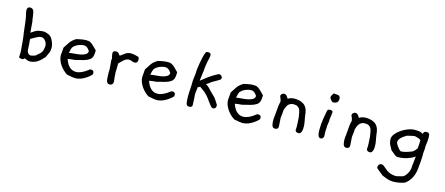

<svg xmlns="http://www.w3.org/2000/svg" viewBox="-51 -1155 4540 1959"><g transform="rotate(15 2219.0 -176.0)"><path d="M384 -282Q408 -235 408 -197Q407 -183 405 -168.5Q403 -154 396 -140L374 -93L343 -60Q309 -28 279 -17.5Q249 -7 229 -7Q203 -7 172 -26Q163 -10 143 -10Q128 -10 112 -19Q113 -33 113.5 -50.5Q114 -68 114 -89Q113 -91 112 -104.5Q111 -118 109.5 -137Q108 -156 106 -177.5Q104 -199 102 -217.5Q100 -236 98 -249.5Q96 -263 95 -265L81 -384Q76 -427 68 -458Q60 -489 60 -503Q60 -540 92 -540Q112 -540 123.5 -525Q135 -510 140 -465Q142 -442 145 -426.5Q148 -411 150 -402V-399Q150 -396 151.5 -378Q153 -360 154.5 -340.5Q156 -321 157.5 -305.5Q159 -290 159 -292Q181 -308 197.5 -317.5Q214 -327 229.5 -331.5Q245 -336 261 -337.5Q277 -339 299 -339L339 -326Q369 -311 384 -282ZM336 -162Q342 -192 342 -206Q342 -213 338 -225.5Q334 -238 326 -249.5Q318 -261 306 -269.5Q294 -278 278 -278Q260 -278 230.5 -262.5Q201 -247 172 -230Q177 -186 181 -106Q193 -68 221 -68Q238 -68 271 -82L311 -117Q332 -139 336 -162Z M880 -40Q848 -8 805 15Q762 38 717 38Q698 38 630 24Q612 12 592 -6Q572 -24 555.5 -47.5Q539 -71 528.5 -97.5Q518 -124 518 -153V-152Q519 -161 520 -173Q521 -184 522 -198.5Q523 -213 525 -233Q545 -265 566.5 -296Q588 -327 630 -351Q694 -366 726 -366Q741 -366 752.5 -364.5Q764 -363 774.5 -357.5Q785 -352 795.5 -343Q806 -334 821 -319Q832 -307 838 -301.5Q844 -296 847 -293Q850 -290 850 -288Q850 -286 850 -282Q850 -246 842.5 -224Q835 -202 814.5 -188Q794 -174 758 -163.5Q722 -153 665 -140H659Q641 -140 595 -132Q631 -26 710 -26Q766 -26 837 -83Q844 -89 855 -89Q886 -89 886 -59Q886 -49 880 -40ZM784 -264Q757 -309 723 -309Q708 -309 691 -305Q674 -301 658.5 -294Q643 -287 629.5 -277Q616 -267 607 -254Q603 -246 599.5 -231Q596 -216 591 -195Q618 -200 650.5 -202Q683 -204 712.5 -210Q742 -216 762 -228Q782 -240 784 -264Z M1284 -340Q1296 -332 1296 -312Q1296 -273 1264 -273Q1249 -273 1234 -280Q1219 -287 1205 -287Q1189 -287 1174.5 -281Q1160 -275 1142 -257L1105 -221V-200Q1105 -185 1104.5 -166.5Q1104 -148 1103 -127Q1104 -90 1112 -27Q1109 9 1076 9Q1058 9 1050.5 -0.5Q1043 -10 1040 -26Q1037 -42 1037 -62Q1037 -82 1035 -103Q1036 -108 1036 -115Q1036 -122 1036 -130V-146L1030 -219Q1029 -224 1029 -228Q1029 -232 1029 -236Q1029 -244 1031 -254Q1021 -290 1021 -307Q1021 -321 1029 -327.5Q1037 -334 1058 -334Q1072 -334 1080 -324.5Q1088 -315 1100 -301L1144 -333Q1161 -346 1175.5 -350Q1190 -354 1204 -354Q1225 -354 1248 -349Z M1740 -40Q1708 -8 1665 15Q1622 38 1577 38Q1558 38 1490 24Q1472 12 1452 -6Q1432 -24 1415.5 -47.5Q1399 -71 1388.5 -97.5Q1378 -124 1378 -153V-152Q1379 -161 1380 -173Q1381 -184 1382 -198.5Q1383 -213 1385 -233Q1405 -265 1426.5 -296Q1448 -327 1490 -351Q1554 -366 1586 -366Q1601 -366 1612.5 -364.5Q1624 -363 1634.5 -357.5Q1645 -352 1655.5 -343Q1666 -334 1681 -319Q1692 -307 1698 -301.5Q1704 -296 1707 -293Q1710 -290 1710 -288Q1710 -286 1710 -282Q1710 -246 1702.5 -224Q1695 -202 1674.5 -188Q1654 -174 1618 -163.5Q1582 -153 1525 -140H1519Q1501 -140 1455 -132Q1491 -26 1570 -26Q1626 -26 1697 -83Q1704 -89 1715 -89Q1746 -89 1746 -59Q1746 -49 1740 -40ZM1644 -264Q1617 -309 1583 -309Q1568 -309 1551 -305Q1534 -301 1518.5 -294Q1503 -287 1489.5 -277Q1476 -267 1467 -254Q1463 -246 1459.5 -231Q1456 -216 1451 -195Q1478 -200 1510.5 -202Q1543 -204 1572.5 -210Q1602 -216 1622 -228Q1642 -240 1644 -264Z M2187 -74Q2188 -71 2188 -63Q2188 -29 2157 -29Q2145 -29 2133 -42.5Q2121 -56 2107 -76.5Q2093 -97 2074 -121.5Q2055 -146 2029 -169Q2006 -184 1975 -208L1951 -196Q1951 -190 1950 -180Q1949 -170 1947.5 -159.5Q1946 -149 1945 -138.5Q1944 -128 1944 -122Q1944 -111 1944 -110Q1944 -109 1944 -110.5Q1944 -112 1944 -112Q1944 -112 1945 -103Q1946 -94 1947 -71.5Q1948 -49 1950 -6Q1950 18 1915 18Q1892 18 1886 -6.5Q1880 -31 1880 -82Q1880 -124 1883 -157Q1886 -190 1886 -215V-244Q1886 -250 1887.5 -262.5Q1889 -275 1891 -289.5Q1893 -304 1894.5 -318Q1896 -332 1896 -342V-354Q1896 -357 1899 -381.5Q1902 -406 1907.5 -439Q1913 -472 1921 -506Q1929 -540 1939 -560Q1943 -570 1961 -570Q1994 -570 1994 -545Q1994 -536 1991 -519Q1988 -502 1981 -478Q1974 -443 1971 -417.5Q1968 -392 1968 -378Q1966 -367 1962.5 -339Q1959 -311 1954 -266Q1965 -273 1978.5 -284.5Q1992 -296 2011.5 -311Q2031 -326 2058.5 -344Q2086 -362 2126 -382H2131Q2142 -382 2153 -373Q2164 -364 2164 -351Q2164 -343 2160.5 -337.5Q2157 -332 2147.5 -326Q2138 -320 2120 -310Q2102 -300 2073 -283Q2072 -281 2064.5 -275.5Q2057 -270 2048.5 -264Q2040 -258 2032.5 -253.5Q2025 -249 2024 -248Q2036 -243 2042.5 -239Q2049 -235 2058.5 -225Q2068 -215 2086.5 -195.5Q2105 -176 2143 -140Q2152 -128 2163 -111.5Q2174 -95 2187 -74Z M2646 -40Q2614 -8 2571 15Q2528 38 2483 38Q2464 38 2396 24Q2378 12 2358 -6Q2338 -24 2321.5 -47.5Q2305 -71 2294.5 -97.5Q2284 -124 2284 -153V-152Q2285 -161 2286 -173Q2287 -184 2288 -198.5Q2289 -213 2291 -233Q2311 -265 2332.5 -296Q2354 -327 2396 -351Q2460 -366 2492 -366Q2507 -366 2518.5 -364.5Q2530 -363 2540.5 -357.5Q2551 -352 2561.5 -343Q2572 -334 2587 -319Q2598 -307 2604 -301.5Q2610 -296 2613 -293Q2616 -290 2616 -288Q2616 -286 2616 -282Q2616 -246 2608.5 -224Q2601 -202 2580.5 -188Q2560 -174 2524 -163.5Q2488 -153 2431 -140H2425Q2407 -140 2361 -132Q2397 -26 2476 -26Q2532 -26 2603 -83Q2610 -89 2621 -89Q2652 -89 2652 -59Q2652 -49 2646 -40ZM2550 -264Q2523 -309 2489 -309Q2474 -309 2457 -305Q2440 -301 2424.5 -294Q2409 -287 2395.5 -277Q2382 -267 2373 -254Q2369 -246 2365.5 -231Q2362 -216 2357 -195Q2384 -200 2416.5 -202Q2449 -204 2478.5 -210Q2508 -216 2528 -228Q2548 -240 2550 -264Z M3101 -106V-98Q3101 -93 3101.5 -78.5Q3102 -64 3099 -49Q3096 -34 3088.5 -22Q3081 -10 3065 -10Q3036 -10 3030 -33Q3031 -41 3031.5 -50.5Q3032 -60 3032 -71Q3032 -90 3030.5 -114Q3029 -138 3027 -167L3019 -215Q3015 -239 3006 -252.5Q2997 -266 2986 -272.5Q2975 -279 2963.5 -280.5Q2952 -282 2944 -282Q2914 -282 2893 -264.5Q2872 -247 2858 -196Q2857 -179 2855.5 -159Q2854 -139 2850 -115Q2852 -79 2856 -23Q2856 8 2821 8Q2807 8 2799.5 0Q2792 -8 2788.5 -20.5Q2785 -33 2784 -47Q2783 -61 2783 -73Q2783 -84 2784 -95Q2785 -106 2787 -118L2796 -221Q2797 -232 2799.5 -245Q2802 -258 2806 -274Q2803 -296 2788 -326V-330Q2788 -341 2798.5 -351Q2809 -361 2823 -361Q2837 -361 2846 -351.5Q2855 -342 2869 -320Q2877 -327 2895.5 -333.5Q2914 -340 2938 -340Q2992 -340 3031 -317Q3070 -294 3081 -235Q3084 -212 3086 -197.5Q3088 -183 3090.5 -170.5Q3093 -158 3095.5 -143.5Q3098 -129 3101 -106Z M3380 -456Q3380 -439 3374.5 -428.5Q3369 -418 3360 -413Q3351 -408 3340.5 -406.5Q3330 -405 3320 -405Q3306 -415 3296.5 -427.5Q3287 -440 3287 -452Q3287 -461 3295 -472.5Q3303 -484 3309 -495L3355 -491Q3380 -485 3380 -456ZM3346 -311V-307Q3346 -298 3343.5 -277.5Q3341 -257 3336 -224Q3337 -219 3337 -210Q3337 -204 3333 -183Q3329 -162 3329 -147Q3329 -144 3329.5 -141Q3330 -138 3330 -136Q3327 -122 3327 -96Q3327 -85 3327.5 -72.5Q3328 -60 3329 -46Q3321 -17 3298 -17Q3278 -17 3270.5 -38.5Q3263 -60 3263 -95Q3263 -130 3265.5 -159Q3268 -188 3272 -213.5Q3276 -239 3280.5 -262.5Q3285 -286 3289 -309Q3299 -324 3317 -324Q3336 -324 3346 -311Z M3854 -106V-98Q3854 -93 3854.5 -78.5Q3855 -64 3852 -49Q3849 -34 3841.5 -22Q3834 -10 3818 -10Q3789 -10 3783 -33Q3784 -41 3784.5 -50.5Q3785 -60 3785 -71Q3785 -90 3783.5 -114Q3782 -138 3780 -167L3772 -215Q3768 -239 3759 -252.5Q3750 -266 3739 -272.5Q3728 -279 3716.5 -280.5Q3705 -282 3697 -282Q3667 -282 3646 -264.5Q3625 -247 3611 -196Q3610 -179 3608.5 -159Q3607 -139 3603 -115Q3605 -79 3609 -23Q3609 8 3574 8Q3560 8 3552.5 0Q3545 -8 3541.5 -20.5Q3538 -33 3537 -47Q3536 -61 3536 -73Q3536 -84 3537 -95Q3538 -106 3540 -118L3549 -221Q3550 -232 3552.5 -245Q3555 -258 3559 -274Q3556 -296 3541 -326V-330Q3541 -341 3551.5 -351Q3562 -361 3576 -361Q3590 -361 3599 -351.5Q3608 -342 3622 -320Q3630 -327 3648.5 -333.5Q3667 -340 3691 -340Q3745 -340 3784 -317Q3823 -294 3834 -235Q3837 -212 3839 -197.5Q3841 -183 3843.5 -170.5Q3846 -158 3848.5 -143.5Q3851 -129 3854 -106Z M4358 -341Q4361 -327 4361 -306Q4361 -271 4352 -214Q4353 -210 4353 -198Q4353 -187 4351.5 -172Q4350 -157 4348 -137Q4349 -132 4349 -126.5Q4349 -121 4349 -114Q4349 -90 4346 -54Q4343 -18 4338 30Q4324 143 4245 197Q4186 218 4123 218Q4096 218 4061 207L4008 186L3959 147Q3945 136 3939 129.5Q3933 123 3933 116Q3933 99 3942.5 88Q3952 77 3966 77Q3977 77 3988 83L4045 129Q4084 154 4137 156Q4145 156 4175 148L4211 139Q4232 127 4250 97.5Q4268 68 4272 35V30Q4271 23 4273 10.5Q4275 -2 4277 -21L4284 -90Q4282 -89 4269.5 -80.5Q4257 -72 4234 -62Q4211 -52 4178 -44Q4145 -36 4104 -36Q4093 -36 4077 -47.5Q4061 -59 4029 -86L4005 -130Q3996 -146 3992.5 -163.5Q3989 -181 3989 -198Q3989 -224 4011 -251Q4033 -278 4065 -300Q4097 -322 4134.5 -336Q4172 -350 4204 -350Q4218 -350 4244 -348Q4270 -346 4293 -330Q4293 -333 4294.5 -338Q4296 -343 4299 -348Q4302 -353 4308.5 -356.5Q4315 -360 4326 -360Q4354 -360 4358 -341ZM4286 -263Q4273 -275 4255 -279.5Q4237 -284 4221 -288Q4193 -285 4141 -271Q4062 -226 4062 -184Q4062 -177 4067.5 -165.5Q4073 -154 4081.5 -141.5Q4090 -129 4100.5 -118Q4111 -107 4122 -101Q4163 -101 4222 -125Q4250 -130 4281 -175Q4283 -195 4284.5 -214Q4286 -233 4286 -250Z"/></g></svg>

Font: Gaegu
Style: Accents-Regular
Weight: 400
Designer: JIKJI
Foundry: JIKJI
Version: Version 1.00